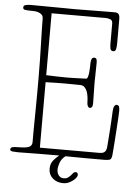

<svg xmlns="http://www.w3.org/2000/svg" viewBox="-63 -869 768 1066"><g transform="rotate(5 321.5 -336.0)"><path d="M586 -310Q600 -310 602.5 -299.5Q605 -289 605 -277Q605 -268 603.5 -240.5Q602 -213 599.5 -177Q597 -141 594.5 -102Q592 -63 589 -33Q587 -8 577 -4Q567 0 547 0Q490 0 437.5 0Q385 0 330 -1Q307 16 299.5 40Q292 64 292 75Q292 81 293.5 89Q295 97 299.5 104.5Q304 112 311.5 117Q319 122 331 122Q344 122 353 116Q362 110 368.5 102.5Q375 95 380.5 88.5Q386 82 393 82Q402 82 404.5 87Q407 92 407 98Q407 102 401.5 110.5Q396 119 385.5 127.5Q375 136 361 142.5Q347 149 329 149Q294 149 271 128.5Q248 108 248 76Q248 47 264 28Q280 9 295 -2Q238 -2 181 -1.5Q124 -1 67 0Q52 0 36.5 -1.5Q21 -3 21 -11Q21 -22 30.5 -25Q40 -28 60 -28Q107 -28 124 -35.5Q141 -43 141 -64Q141 -99 141 -125.5Q141 -152 141.5 -175.5Q142 -199 142 -222Q142 -245 142.5 -273.5Q143 -302 143 -338.5Q143 -375 143 -425Q143 -481 142 -526Q141 -571 140 -609.5Q139 -648 138 -682Q137 -716 137 -750Q137 -765 129.5 -772.5Q122 -780 110.5 -784Q99 -788 86.5 -788.5Q74 -789 64 -789Q47 -789 35.5 -791Q24 -793 24 -804Q24 -815 37 -818Q50 -821 65 -821Q98 -821 133 -820.5Q168 -820 200 -820Q232 -820 259.5 -819.5Q287 -819 306 -819Q343 -819 366.5 -819.5Q390 -820 412.5 -820Q435 -820 462 -820.5Q489 -821 533 -821Q547 -821 554 -813.5Q561 -806 561 -785V-651Q561 -632 558 -618.5Q555 -605 544 -605Q529 -605 526.5 -618Q524 -631 524 -645V-757Q524 -776 510.5 -780.5Q497 -785 487 -785H184V-440Q213 -439 241 -438Q269 -437 298 -437Q312 -437 329 -437.5Q346 -438 361.5 -438.5Q377 -439 389 -439.5Q401 -440 406 -440Q412 -440 415.5 -450.5Q419 -461 420.5 -475.5Q422 -490 422.5 -505.5Q423 -521 423 -530Q423 -531 423.5 -536Q424 -541 425.5 -546.5Q427 -552 430.5 -556Q434 -560 440 -560Q452 -560 454.5 -552Q457 -544 457 -533Q457 -504 456 -476.5Q455 -449 455 -420Q455 -391 456 -363Q457 -335 457 -307Q457 -290 451.5 -285Q446 -280 442 -280Q435 -280 430 -288Q425 -296 425 -309Q425 -322 423 -338.5Q421 -355 416 -369Q411 -383 401.5 -392.5Q392 -402 377 -402Q363 -402 345 -402.5Q327 -403 298 -403Q269 -403 241 -402.5Q213 -402 184 -401V-36H513Q520 -36 527.5 -37Q535 -38 541 -41.5Q547 -45 551 -52.5Q555 -60 556 -73Q557 -86 559 -111.5Q561 -137 563 -166Q565 -195 566.5 -223.5Q568 -252 569 -273Q570 -293 575.5 -301.5Q581 -310 586 -310Z"/></g></svg>

Font: Life Savers
Style: Regular
Weight: 400
Designer: Pablo Impallari, Rodrigo Fuenzalida, Brenda Gallo
Foundry: Pablo Impallari, Rodrigo Fuenzalida, Brenda Gallo
Version: Version 3.001; ttfautohint (v0.95) -l 8 -r 50 -G 200 -x 14 -